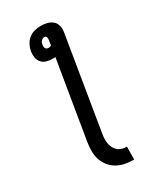

<svg xmlns="http://www.w3.org/2000/svg" viewBox="-235 -823 971 1141"><g transform="rotate(-30 250.0 -252.0)"><path d="M332 231Q301 231 272 225.5Q243 220 218 206Q193 192 174.5 169.5Q156 147 147 119.5Q138 92 138 61.5Q138 31 143 0L231 -531Q226 -530 221.5 -530Q217 -530 213 -530Q191 -530 171.5 -535.5Q152 -541 139 -555.5Q126 -570 122.5 -590.5Q119 -611 122 -632Q126 -654 136.5 -674.5Q147 -695 165 -709.5Q183 -724 204.5 -729.5Q226 -735 248 -735Q270 -735 291.5 -729.5Q313 -724 328 -710.5Q343 -697 348 -676Q353 -655 349 -632L245 0Q242 17 241 34Q240 51 243 67.5Q246 84 253 98.5Q260 113 272 123.5Q284 134 300 138.5Q316 143 333 143ZM225 -598Q229 -598 234 -599.5Q239 -601 243 -604L247 -632Q248 -638 248.5 -643.5Q249 -649 248 -654Q247 -659 243.5 -663Q240 -667 234 -667Q228 -667 222 -664Q216 -661 211 -656Q206 -651 204 -645Q202 -639 201 -632Q200 -626 200.5 -619.5Q201 -613 204 -608Q207 -603 212.5 -600.5Q218 -598 225 -598Z"/></g></svg>

Font: Iosevka Term Curly Semibold
Style: Italic
Weight: 600
Italic angle: -9°
Designer: Belleve Invis
Foundry: Belleve Invis
Version: Version 32.3.0